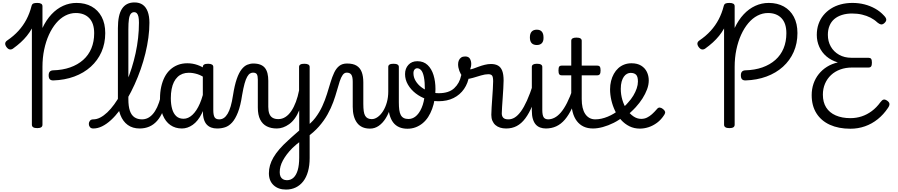

<svg xmlns="http://www.w3.org/2000/svg" viewBox="-20 -1039 7378 1578"><path d="M418 -378Q398 -378 389 -388Q380 -398 380 -420Q380 -440 389 -450Q398 -460 416 -461Q494 -463 556.5 -485Q619 -507 663.5 -546.5Q708 -586 731 -641.5Q754 -697 754 -766Q754 -848 713.5 -890Q673 -932 603 -932Q558 -932 516.5 -910.5Q475 -889 441 -848.5Q407 -808 382 -753Q357 -698 343 -631Q329 -564 329 -490V-14Q329 0 318.5 7Q308 14 286 14Q264 14 253 7Q242 0 242 -14V-805Q224 -773 201 -744.5Q178 -716 150 -690.5Q122 -665 86 -639Q72 -630 58.5 -633Q45 -636 32 -654Q21 -671 23 -684Q25 -697 40 -707Q93 -743 132 -786Q171 -829 197.5 -879.5Q224 -930 239 -989Q243 -1005 253.5 -1010Q264 -1015 286 -1015Q307 -1015 318 -1008.5Q329 -1002 329 -988V-809Q360 -875 403 -921Q446 -967 498.5 -991Q551 -1015 609 -1015Q680 -1015 733 -985.5Q786 -956 815.5 -900.5Q845 -845 845 -767Q845 -682 814 -612Q783 -542 726 -490.5Q669 -439 590.5 -410Q512 -381 418 -378Z M747 17Q728 17 719 5.5Q710 -6 710 -20.5Q710 -35 719 -46.5Q728 -58 747 -58Q775 -58 804 -73Q833 -88 862 -115.5Q891 -143 919 -181.5Q947 -220 972.5 -267Q998 -314 1021 -368Q1044 -422 1062.5 -481Q1081 -540 1094.5 -602Q1108 -664 1115 -727Q1122 -790 1122 -852Q1122 -867 1135 -874.5Q1148 -882 1165 -882Q1182 -882 1195 -874.5Q1208 -867 1208 -852Q1208 -793 1199.5 -729.5Q1191 -666 1175 -600.5Q1159 -535 1136.5 -470.5Q1114 -406 1086.5 -345.5Q1059 -285 1027.5 -230Q996 -175 962 -130Q928 -85 892 -52Q856 -19 819.5 -1Q783 17 747 17ZM1128 17Q1070 17 1030 -12Q990 -41 969.5 -94Q949 -147 949 -217V-808Q949 -916 983 -967.5Q1017 -1019 1085 -1019Q1126 -1019 1153 -1000Q1180 -981 1194 -943.5Q1208 -906 1208 -852Q1208 -833 1195 -824Q1182 -815 1165 -815Q1148 -815 1135 -824Q1122 -833 1122 -852Q1122 -882 1118 -901Q1114 -920 1105 -929.5Q1096 -939 1082 -939Q1066 -939 1055 -925.5Q1044 -912 1039.5 -881Q1035 -850 1035 -798V-224Q1035 -165 1047.5 -128.5Q1060 -92 1085.5 -75Q1111 -58 1147 -58Q1161 -58 1167.5 -46.5Q1174 -35 1172.5 -20.5Q1171 -6 1160 5.5Q1149 17 1128 17Z M1128 17Q1114 17 1107.5 5.5Q1101 -6 1102.5 -20.5Q1104 -35 1115 -46.5Q1126 -58 1147 -58Q1172 -58 1194 -68.5Q1216 -79 1235.5 -101Q1255 -123 1271.5 -158Q1288 -193 1301 -244Q1304 -258 1317 -261.5Q1330 -265 1341.5 -259Q1353 -253 1350 -238Q1339 -173 1319 -125Q1299 -77 1271 -45.5Q1243 -14 1207 1.5Q1171 17 1128 17Z M1475 17Q1421 17 1380.5 -11Q1340 -39 1317.5 -94Q1295 -149 1295 -229Q1295 -281 1305 -326Q1315 -371 1333.5 -406.5Q1352 -442 1379.5 -467Q1407 -492 1442 -505.5Q1477 -519 1520 -519Q1563 -519 1603 -505Q1643 -491 1681 -464V-386Q1640 -418 1603 -429.5Q1566 -441 1532 -441Q1504 -441 1481 -432.5Q1458 -424 1440 -407Q1422 -390 1409.5 -365Q1397 -340 1390.5 -306.5Q1384 -273 1384 -232Q1384 -181 1395 -143Q1406 -105 1429 -84Q1452 -63 1489 -63Q1527 -63 1561.5 -95Q1596 -127 1622.5 -188Q1649 -249 1664 -335L1682 -266Q1670 -169 1638.5 -106Q1607 -43 1564 -13Q1521 17 1475 17ZM1763 17Q1737 17 1715.5 9Q1694 1 1678.5 -16Q1663 -33 1655 -61Q1647 -89 1647 -130V-488Q1647 -502 1657.5 -508.5Q1668 -515 1690 -515Q1711 -515 1722 -508.5Q1733 -502 1733 -489V-136Q1733 -93 1743.5 -75.5Q1754 -58 1782 -58Q1794 -58 1799.5 -46.5Q1805 -35 1803.5 -20.5Q1802 -6 1792 5.5Q1782 17 1763 17Z M1766 17Q1757 17 1752 5.5Q1747 -6 1748.5 -20.5Q1750 -35 1758 -46.5Q1766 -58 1782 -58Q1803 -58 1820 -69.5Q1837 -81 1851 -104.5Q1865 -128 1876 -165.5Q1887 -203 1895 -256Q1908 -339 1926 -390.5Q1944 -442 1966 -469.5Q1988 -497 2012.5 -507Q2037 -517 2062 -517Q2074 -517 2078.5 -505.5Q2083 -494 2081 -479.5Q2079 -465 2073.5 -453.5Q2068 -442 2059 -442Q2047 -442 2035 -435Q2023 -428 2011.5 -408Q2000 -388 1990 -352Q1980 -316 1970 -258Q1957 -170 1935.5 -115.5Q1914 -61 1887.5 -32Q1861 -3 1830 7Q1799 17 1766 17Z M2331 519Q2267 519 2228.5 483Q2190 447 2190 385Q2190 352 2199 320Q2208 288 2227.5 254.5Q2247 221 2277 186.5Q2307 152 2348 115Q2363 101 2377.5 88Q2392 75 2407.5 61.5Q2423 48 2439 34V-132Q2423 -93 2402 -64.5Q2381 -36 2356.5 -18.5Q2332 -1 2306.5 8Q2281 17 2255 17Q2208 17 2173 -0.5Q2138 -18 2118.5 -56Q2099 -94 2099 -156V-385Q2099 -415 2091 -428.5Q2083 -442 2059 -442Q2046 -442 2039.5 -453.5Q2033 -465 2032.5 -479.5Q2032 -494 2039 -505.5Q2046 -517 2061 -517Q2096 -517 2120 -507.5Q2144 -498 2158 -480Q2172 -462 2178.5 -435.5Q2185 -409 2185 -375V-161Q2185 -127 2193.5 -104.5Q2202 -82 2220.5 -71Q2239 -60 2267 -60Q2299 -60 2326 -77.5Q2353 -95 2374.5 -127Q2396 -159 2412 -202Q2428 -245 2438 -296V-489Q2438 -502 2448.5 -508.5Q2459 -515 2481 -515Q2503 -515 2514 -508.5Q2525 -502 2525 -489V260Q2525 321 2511.5 369.5Q2498 418 2472.5 451Q2447 484 2411 501.5Q2375 519 2331 519ZM2338 442Q2370 442 2392.5 421Q2415 400 2427 359Q2439 318 2439 256V130Q2428 138 2418.5 146Q2409 154 2400.5 162Q2392 170 2383 178Q2356 205 2337 230.5Q2318 256 2305 280Q2292 304 2285.5 328Q2279 352 2279 376Q2279 397 2285.5 411.5Q2292 426 2305.5 434Q2319 442 2338 442Z M2498 92Q2487 99 2476 93.5Q2465 88 2459 74Q2453 60 2457.5 43Q2462 26 2483 11Q2536 -24 2571 -70Q2606 -116 2629 -166.5Q2652 -217 2667.5 -267Q2683 -317 2696.5 -362Q2710 -407 2726.5 -442Q2743 -477 2768 -497Q2793 -517 2832 -517Q2847 -517 2854.5 -505.5Q2862 -494 2862 -479.5Q2862 -465 2854 -453.5Q2846 -442 2830 -442Q2810 -442 2796.5 -423Q2783 -404 2772 -370.5Q2761 -337 2749 -293.5Q2737 -250 2719 -200.5Q2701 -151 2672.5 -99.5Q2644 -48 2601.5 0.5Q2559 49 2498 92Z M3021 18Q2985 18 2958.5 6Q2932 -6 2914.5 -29.5Q2897 -53 2888 -86Q2879 -119 2879 -161V-367Q2879 -408 2867.5 -425Q2856 -442 2830 -442Q2817 -442 2810.5 -453.5Q2804 -465 2803.5 -479.5Q2803 -494 2810.5 -505.5Q2818 -517 2832 -517Q2882 -517 2911 -499Q2940 -481 2953 -446.5Q2966 -412 2966 -362V-186Q2966 -150 2969.5 -125.5Q2973 -101 2981.5 -87Q2990 -73 3003.5 -66.5Q3017 -60 3036 -60Q3060 -60 3084.5 -77.5Q3109 -95 3128.5 -126Q3148 -157 3159.5 -198Q3171 -239 3171 -287L3211 -264Q3205 -207 3189.5 -156Q3174 -105 3149.5 -66Q3125 -27 3092.5 -4.5Q3060 18 3021 18ZM3329 19Q3290 19 3260.5 6Q3231 -7 3211.5 -32.5Q3192 -58 3181.5 -97Q3171 -136 3171 -189V-489Q3171 -502 3181.5 -508.5Q3192 -515 3214 -515Q3236 -515 3247 -508.5Q3258 -502 3258 -489V-198Q3258 -162 3261.5 -136Q3265 -110 3274 -93.5Q3283 -77 3298.5 -69Q3314 -61 3338 -61Q3357 -61 3374.5 -69Q3392 -77 3407 -92.5Q3422 -108 3434 -129.5Q3446 -151 3454.5 -177Q3463 -203 3467.5 -233.5Q3472 -264 3472 -297Q3472 -366 3464 -405.5Q3456 -445 3441.5 -461.5Q3427 -478 3408 -478Q3390 -478 3383 -492.5Q3376 -507 3382.5 -521.5Q3389 -536 3410 -536Q3461 -536 3494 -505Q3527 -474 3543 -422Q3559 -370 3559 -307Q3559 -262 3552 -221Q3545 -180 3531.5 -143.5Q3518 -107 3499 -77.5Q3480 -48 3454 -26.5Q3428 -5 3396.5 7Q3365 19 3329 19Z M3584 -207Q3534 -207 3485 -224Q3436 -241 3396.5 -271.5Q3357 -302 3333 -343Q3309 -384 3309 -430Q3309 -476 3336.5 -506Q3364 -536 3410 -536Q3423 -536 3428 -521.5Q3433 -507 3428.5 -492.5Q3424 -478 3409 -478Q3396 -478 3387 -467.5Q3378 -457 3378 -437Q3378 -404 3396 -374Q3414 -344 3444 -321.5Q3474 -299 3511 -286Q3548 -273 3586 -273Q3669 -273 3713 -314Q3757 -355 3770 -418Q3774 -436 3791 -440.5Q3808 -445 3823.5 -439Q3839 -433 3836 -418Q3827 -356 3794 -308Q3761 -260 3708 -233.5Q3655 -207 3584 -207Z M4139 17Q4113 17 4090.5 10Q4068 3 4052 -11Q4036 -25 4027 -46Q4018 -67 4018 -95Q4018 -121 4020.5 -156.5Q4023 -192 4025.5 -231Q4028 -270 4030.5 -307Q4033 -344 4033 -371Q4033 -406 4024.5 -417.5Q4016 -429 3993 -429Q3967 -429 3933.5 -419Q3900 -409 3868 -399.5Q3836 -390 3816 -390Q3798 -390 3782 -409Q3766 -428 3755.5 -456Q3745 -484 3745 -511Q3745 -529 3751.5 -543.5Q3758 -558 3770.5 -566.5Q3783 -575 3803 -575Q3831 -575 3842 -556.5Q3853 -538 3853 -514Q3853 -502 3850.5 -490.5Q3848 -479 3844 -469Q3853 -469 3871.5 -475.5Q3890 -482 3914 -491Q3938 -500 3964.5 -506.5Q3991 -513 4015 -513Q4050 -513 4073 -500Q4096 -487 4107.5 -457.5Q4119 -428 4119 -377Q4119 -350 4116.5 -312Q4114 -274 4111.5 -234.5Q4109 -195 4106.5 -161Q4104 -127 4104 -107Q4104 -84 4116.5 -71Q4129 -58 4158 -58Q4172 -58 4179 -46.5Q4186 -35 4184.5 -20.5Q4183 -6 4172 5.5Q4161 17 4139 17Z M4140 17Q4126 17 4119.5 5.5Q4113 -6 4114.5 -20.5Q4116 -35 4127 -46.5Q4138 -58 4159 -58Q4186 -58 4211 -73.5Q4236 -89 4261 -123Q4286 -157 4311 -212.5Q4336 -268 4362 -348Q4367 -362 4379.5 -362Q4392 -362 4402 -353.5Q4412 -345 4408 -332Q4384 -240 4356.5 -174Q4329 -108 4297 -65.5Q4265 -23 4226.5 -3Q4188 17 4140 17Z M4468 17Q4441 17 4419.5 9Q4398 1 4383 -16Q4368 -33 4359.5 -61Q4351 -89 4351 -130V-489Q4351 -502 4361.5 -508.5Q4372 -515 4393 -515Q4415 -515 4426 -508.5Q4437 -502 4437 -489V-136Q4437 -93 4448 -75.5Q4459 -58 4487 -58Q4501 -58 4508 -46.5Q4515 -35 4513 -20.5Q4511 -6 4500 5.5Q4489 17 4468 17ZM4392 -669Q4364 -669 4349.5 -684.5Q4335 -700 4335 -731Q4335 -763 4349.5 -779Q4364 -795 4392 -795Q4419 -795 4433 -779Q4447 -763 4447 -731Q4448 -700 4433.5 -684.5Q4419 -669 4392 -669Z M4465 17Q4451 17 4444.5 5.5Q4438 -6 4439.5 -20.5Q4441 -35 4452 -46.5Q4463 -58 4484 -58Q4511 -58 4537.5 -71.5Q4564 -85 4589.5 -114.5Q4615 -144 4640 -193Q4665 -242 4689 -312Q4694 -326 4707 -326Q4720 -326 4730 -317.5Q4740 -309 4736 -296Q4711 -213 4683 -153.5Q4655 -94 4623 -56.5Q4591 -19 4552 -1Q4513 17 4465 17Z M4854 17Q4810 17 4777 1.5Q4744 -14 4721 -44Q4698 -74 4686.5 -118Q4675 -162 4675 -219V-420H4597Q4582 -420 4576 -429Q4570 -438 4570 -460Q4570 -483 4576 -491.5Q4582 -500 4597 -500H4675V-704Q4675 -717 4685.5 -723.5Q4696 -730 4717 -730Q4739 -730 4750 -723.5Q4761 -717 4761 -704V-500H4888Q4903 -500 4909.5 -491.5Q4916 -483 4916 -460Q4916 -438 4909.5 -429Q4903 -420 4888 -420H4761V-225Q4761 -186 4768 -155.5Q4775 -125 4789 -103.5Q4803 -82 4824 -70Q4845 -58 4873 -58Q4887 -58 4894 -46.5Q4901 -35 4899 -20.5Q4897 -6 4886 5.5Q4875 17 4854 17Z M4853 17Q4834 17 4827.5 5.5Q4821 -6 4825 -20.5Q4829 -35 4841 -46.5Q4853 -58 4872 -58Q4921 -58 4974.5 -80Q5028 -102 5072 -139Q5084 -148 5095 -144Q5106 -140 5112 -129Q5118 -118 5117.5 -105Q5117 -92 5107 -84Q5069 -52 5024 -29.5Q4979 -7 4935 5Q4891 17 4853 17Z M5070 -131Q5090 -145 5108.5 -161.5Q5127 -178 5141 -195Q5167 -223 5185 -253Q5203 -283 5213 -312.5Q5223 -342 5223 -369Q5223 -410 5207.5 -425Q5192 -440 5163 -440Q5148 -440 5133.5 -432.5Q5119 -425 5107.5 -409Q5096 -393 5089 -368Q5082 -343 5082 -309Q5082 -262 5095 -218Q5108 -174 5131.5 -139Q5155 -104 5185.5 -83Q5216 -62 5250 -62Q5276 -62 5297.5 -72.5Q5319 -83 5338.5 -100.5Q5358 -118 5377 -140Q5389 -156 5402 -155Q5415 -154 5429 -143Q5443 -132 5446 -121Q5449 -110 5440 -96Q5414 -55 5380 -30Q5346 -5 5310 6.5Q5274 18 5239 18Q5192 18 5153.5 -1Q5115 -20 5085 -53Q5055 -86 5035 -128Q5015 -170 5004.5 -215.5Q4994 -261 4994 -305Q4994 -341 5002 -373Q5010 -405 5025 -432Q5040 -459 5061.5 -478.5Q5083 -498 5110.5 -508.5Q5138 -519 5170 -519Q5218 -519 5249.5 -499.5Q5281 -480 5296.5 -448Q5312 -416 5312 -378Q5312 -342 5298 -304.5Q5284 -267 5260.5 -230Q5237 -193 5205 -158Q5184 -135 5159.5 -113Q5135 -91 5108 -72Z M6107 -378Q6087 -378 6078 -388Q6069 -398 6069 -420Q6069 -440 6078 -450Q6087 -460 6105 -461Q6183 -463 6245.5 -485Q6308 -507 6352.5 -546.5Q6397 -586 6420 -641.5Q6443 -697 6443 -766Q6443 -848 6402.5 -890Q6362 -932 6292 -932Q6247 -932 6205.5 -910.5Q6164 -889 6130 -848.5Q6096 -808 6071 -753Q6046 -698 6032 -631Q6018 -564 6018 -490V-14Q6018 0 6007.5 7Q5997 14 5975 14Q5953 14 5942 7Q5931 0 5931 -14V-805Q5913 -773 5890 -744.5Q5867 -716 5839 -690.5Q5811 -665 5775 -639Q5761 -630 5747.5 -633Q5734 -636 5721 -654Q5710 -671 5712 -684Q5714 -697 5729 -707Q5782 -743 5821 -786Q5860 -829 5886.5 -879.5Q5913 -930 5928 -989Q5932 -1005 5942.5 -1010Q5953 -1015 5975 -1015Q5996 -1015 6007 -1008.5Q6018 -1002 6018 -988V-809Q6049 -875 6092 -921Q6135 -967 6187.5 -991Q6240 -1015 6298 -1015Q6369 -1015 6422 -985.5Q6475 -956 6504.5 -900.5Q6534 -845 6534 -767Q6534 -682 6503 -612Q6472 -542 6415 -490.5Q6358 -439 6279.5 -410Q6201 -381 6107 -378Z M6969 19Q6872 19 6800.5 -13.5Q6729 -46 6690 -108Q6651 -170 6651 -257Q6651 -307 6666 -351Q6681 -395 6709.5 -430.5Q6738 -466 6777.5 -490.5Q6817 -515 6866 -526Q6812 -542 6773 -575Q6734 -608 6713.5 -654Q6693 -700 6693 -752Q6693 -800 6707 -840.5Q6721 -881 6747 -913Q6773 -945 6809 -968Q6845 -991 6890 -1003Q6935 -1015 6986 -1015Q7038 -1015 7085 -1003Q7132 -991 7173 -968Q7214 -945 7245 -911Q7264 -892 7264 -877Q7264 -862 7246 -847Q7232 -836 7219.5 -838.5Q7207 -841 7190 -855Q7166 -878 7134.5 -894Q7103 -910 7065 -919Q7027 -928 6983 -928Q6937 -928 6899.5 -916Q6862 -904 6836.5 -882Q6811 -860 6797.5 -827Q6784 -794 6784 -753Q6784 -699 6808 -656.5Q6832 -614 6876 -589Q6920 -564 6979 -564H7118Q7133 -564 7139.5 -555.5Q7146 -547 7146 -524Q7146 -502 7139.5 -493Q7133 -484 7118 -484H6983Q6930 -484 6886 -468Q6842 -452 6810 -422Q6778 -392 6760.5 -351Q6743 -310 6743 -261Q6743 -199 6770 -156Q6797 -113 6848.5 -90.5Q6900 -68 6969 -68Q7018 -68 7062 -82.5Q7106 -97 7145 -126Q7184 -155 7216 -199Q7230 -218 7242 -220.5Q7254 -223 7269 -213Q7288 -201 7290 -186.5Q7292 -172 7278 -152Q7242 -98 7194 -59.5Q7146 -21 7089 -1Q7032 19 6969 19Z"/></svg>

Font: Playwrite PE
Style: Regular
Weight: 400
Designer: Veronika Burian, José Scaglione
Foundry: TypeTogether
Version: Version 1.002